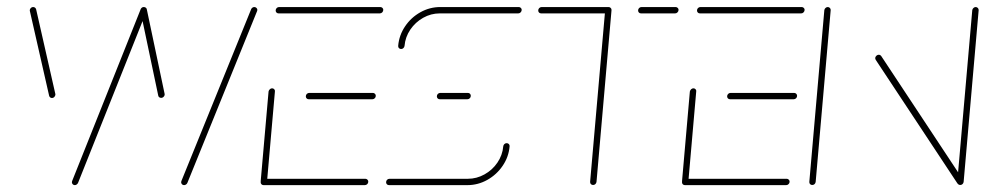

<svg xmlns="http://www.w3.org/2000/svg" viewBox="-20 -539 2869 559"><path d="M507.4 -8.5Q507.4 -9.6 508.1 -11.9L711.1 -511.9Q712.2 -514.8 714.8 -516.7Q717.4 -518.5 720.4 -518.5Q724.1 -518.5 726.7 -515.9Q729.3 -513.3 729.3 -510Q729.3 -508.9 728.5 -506.7L525.6 -6.7Q524.4 -3.7 521.7 -1.9Q518.9 0 515.9 0Q512.2 0 509.8 -2.6Q507.4 -5.2 507.4 -8.5ZM123 -260.4 67 -506.7Q65.9 -510.7 68.9 -514.6Q71.9 -518.5 76.7 -518.5Q79.6 -518.5 82 -516.7Q84.4 -514.8 85.2 -511.9L141.1 -265.6Q141.9 -261.5 138.9 -257.6Q135.9 -253.7 131.1 -253.7Q128.1 -253.7 125.9 -255.6Q123.7 -257.4 123 -260.4ZM189.3 -8.5Q189.3 -9.6 190 -11.9L389.3 -511.5Q390.4 -514.4 393 -516.5Q395.6 -518.5 398.5 -518.5Q402.2 -518.5 404.8 -515.9Q407.4 -513.3 407.4 -510Q407.4 -508.9 406.7 -506.7L207.4 -7Q206.3 -4.1 203.5 -2Q200.7 0 197.8 0Q194.1 0 191.7 -2.6Q189.3 -5.2 189.3 -8.5ZM440.7 -260.7 388.9 -507Q388.1 -511.1 391.1 -514.8Q394.1 -518.5 398.5 -518.5Q401.9 -518.5 404.4 -516.7Q407 -514.8 407.4 -511.9L459.3 -265.6Q460 -261.5 456.9 -257.8Q453.7 -254.1 449.3 -254.1Q445.9 -254.1 443.5 -255.9Q441.1 -257.8 440.7 -260.7Z M738.9 -10.4 761.9 -272.6Q762.6 -276.3 765.6 -279.1Q768.5 -281.9 772.2 -281.9Q775.9 -281.9 778.5 -279.1Q781.1 -276.3 780.4 -272.6L757.4 -10.4ZM1052.2 -10Q1052.2 -5.9 1049.3 -3Q1046.3 0 1042.2 0H747.4Q743.7 0 741.3 -2.4Q738.9 -4.8 738.9 -8.5Q738.9 -12.6 741.9 -15.6Q744.8 -18.5 748.9 -18.5H1043.7Q1047 -18.5 1049.6 -16.1Q1052.2 -13.7 1052.2 -10ZM870.4 -258.5Q870.4 -262.6 873.3 -265.6Q876.3 -268.5 880.4 -268.5H1065.6Q1068.9 -268.5 1071.5 -266.1Q1074.1 -263.7 1074.1 -260Q1074.1 -255.9 1071.1 -253Q1068.1 -250 1064.1 -250H878.9Q875.2 -250 872.8 -252.4Q870.4 -254.8 870.4 -258.5ZM782.6 -508.5Q782.6 -512.6 785.6 -515.6Q788.5 -518.5 792.6 -518.5H1087.4Q1090.7 -518.5 1093.3 -516.1Q1095.9 -513.7 1095.9 -510.4Q1095.9 -506.3 1093 -503.1Q1090 -500 1085.9 -500H791.1Q787.4 -500 785 -502.4Q782.6 -504.8 782.6 -508.5Z M1455.2 -122.2Q1458.9 -122.2 1461.5 -119.6Q1464.1 -117 1463.7 -113Q1461.1 -82.2 1443.5 -56.3Q1425.9 -30.4 1398.7 -15.2Q1371.5 0 1340.7 0H1112.6Q1108.9 0 1106.5 -2.4Q1104.1 -4.8 1104.1 -8.5Q1104.1 -12.6 1107 -15.6Q1110 -18.5 1114.1 -18.5H1342.2Q1367.8 -18.5 1390.7 -31.3Q1413.7 -44.1 1428.3 -65.7Q1443 -87.4 1445.2 -113Q1445.6 -116.7 1448.3 -119.4Q1451.1 -122.2 1455.2 -122.2ZM1350.7 -260Q1350.7 -255.9 1347.8 -253Q1344.8 -250 1340.7 -250H1260.4Q1256.7 -250 1254.3 -252.4Q1251.9 -254.8 1251.9 -258.5Q1251.9 -262.6 1254.8 -265.6Q1257.8 -268.5 1261.9 -268.5H1342.2Q1345.9 -268.5 1348.3 -266.1Q1350.7 -263.7 1350.7 -260ZM1147.8 -396.3Q1144.1 -396.3 1141.5 -398.9Q1138.9 -401.5 1139.3 -405.6Q1141.9 -436.3 1159.3 -462.2Q1176.7 -488.1 1203.9 -503.3Q1231.1 -518.5 1261.9 -518.5H1490.4Q1493.7 -518.5 1496.3 -516.1Q1498.9 -513.7 1498.9 -510.4Q1498.9 -506.3 1495.9 -503.1Q1493 -500 1488.9 -500H1260.4Q1234.8 -500 1212 -487.2Q1189.3 -474.4 1174.6 -452.8Q1160 -431.1 1157.8 -405.6Q1157.4 -401.9 1154.6 -399.1Q1151.9 -396.3 1147.8 -396.3Z M1760.4 -509.3 1716.7 -9.6Q1716.3 -5.9 1713.5 -3.1Q1710.7 -0.4 1706.7 -0.4Q1703 -0.4 1700.4 -3Q1697.8 -5.6 1698.1 -9.6L1741.9 -509.3ZM1547 -508.5Q1547 -512.6 1550 -515.6Q1553 -518.5 1557 -518.5H1751.9Q1755.2 -518.5 1757.8 -516.1Q1760.4 -513.7 1760.4 -510.4Q1760.4 -506.3 1757.4 -503.1Q1754.4 -500 1750.4 -500H1555.6Q1551.9 -500 1549.4 -502.4Q1547 -504.8 1547 -508.5ZM1837.8 -508.5Q1837.8 -512.6 1840.7 -515.6Q1843.7 -518.5 1847.8 -518.5H1947Q1950.4 -518.5 1953 -516.1Q1955.6 -513.7 1955.6 -510.4Q1955.6 -506.3 1952.6 -503.1Q1949.6 -500 1945.6 -500H1846.3Q1842.6 -500 1840.2 -502.4Q1837.8 -504.8 1837.8 -508.5Z M1965.6 -10.4 1988.5 -272.6Q1989.3 -276.3 1992.2 -279.1Q1995.2 -281.9 1998.9 -281.9Q2002.6 -281.9 2005.2 -279.1Q2007.8 -276.3 2007 -272.6L1984.1 -10.4ZM2278.9 -10Q2278.9 -5.9 2275.9 -3Q2273 0 2268.9 0H1974.1Q1970.4 0 1968 -2.4Q1965.6 -4.8 1965.6 -8.5Q1965.6 -12.6 1968.5 -15.6Q1971.5 -18.5 1975.6 -18.5H2270.4Q2273.7 -18.5 2276.3 -16.1Q2278.9 -13.7 2278.9 -10ZM2097 -258.5Q2097 -262.6 2100 -265.6Q2103 -268.5 2107 -268.5H2292.2Q2295.6 -268.5 2298.1 -266.1Q2300.7 -263.7 2300.7 -260Q2300.7 -255.9 2297.8 -253Q2294.8 -250 2290.7 -250H2105.6Q2101.9 -250 2099.4 -252.4Q2097 -254.8 2097 -258.5ZM2009.3 -508.5Q2009.3 -512.6 2012.2 -515.6Q2015.2 -518.5 2019.3 -518.5H2314.1Q2317.4 -518.5 2320 -516.1Q2322.6 -513.7 2322.6 -510.4Q2322.6 -506.3 2319.6 -503.1Q2316.7 -500 2312.6 -500H2017.8Q2014.1 -500 2011.7 -502.4Q2009.3 -504.8 2009.3 -508.5Z M2344.8 -0.4Q2341.1 -0.4 2338.5 -3Q2335.9 -5.6 2336.3 -9.6L2380 -509.3Q2380.4 -513 2383.3 -515.7Q2386.3 -518.5 2390 -518.5Q2393.7 -518.5 2396.3 -515.7Q2398.9 -513 2398.5 -509.3L2354.8 -9.6Q2354.4 -5.9 2351.7 -3.1Q2348.9 -0.4 2344.8 -0.4ZM2528.1 -370.4Q2528.9 -374.4 2531.9 -377Q2534.8 -379.6 2538.5 -379.6Q2542.6 -379.6 2545.6 -375.9L2784.1 -15.2L2768.1 -4.1L2529.6 -364.8Q2528.1 -367.8 2528.1 -370.4ZM2775.6 -0.4Q2771.9 -0.4 2769.3 -3Q2766.7 -5.6 2767 -9.6L2810.7 -509.3Q2811.1 -513 2814.1 -515.7Q2817 -518.5 2820.7 -518.5Q2824.4 -518.5 2827 -515.7Q2829.6 -513 2829.3 -509.3L2785.6 -9.6Q2785.2 -5.9 2782.4 -3.1Q2779.6 -0.4 2775.6 -0.4Z"/></svg>

Font: 26F Galaxy Sans Hairline
Style: Italic
Weight: 50
Italic angle: -5°
Designer: C₂₉H₂₅N₃O₅
Version: Version 1.200